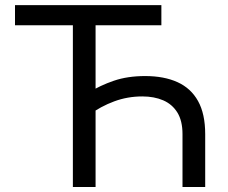

<svg xmlns="http://www.w3.org/2000/svg" viewBox="-20 -748 913 768"><path d="M560.5 -443.8Q636.2 -443.8 689.9 -419.4Q743.7 -395 772.2 -343.8Q800.8 -292.5 800.8 -211.4V0H710V-211.4Q710 -264.6 689.5 -297.9Q668.9 -331.1 632.8 -346.7Q596.7 -362.3 549.3 -362.3Q490.2 -362.3 436.8 -342.5Q383.3 -322.8 335 -287.6V-377.9Q380.4 -406.2 435.3 -425Q490.2 -443.8 560.5 -443.8ZM362.3 -663.6V0H271.5V-663.6ZM40 -647V-727.5H625.5V-647Z"/></svg>

Font: Inter 20pt
Style: Regular
Weight: 400
Version: Version 4.001;git-66647c0bb